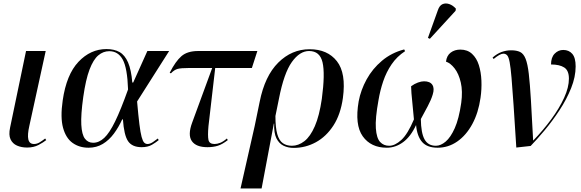

<svg xmlns="http://www.w3.org/2000/svg" viewBox="-20 -824 3281 1084"><path d="M133 9Q101 9 76 -2Q51 -13 39.5 -37.5Q28 -62 37 -104L127 -536H238L146 -115Q134 -63 140 -37Q146 -11 172 -11Q189 -11 205 -21Q221 -31 235 -42L241 -33Q225 -20 197.5 -5.5Q170 9 133 9Z M480 10Q428 10 390 -17Q352 -44 336 -102.5Q320 -161 334 -257Q355 -403 423 -475Q491 -547 581 -547Q625 -547 655 -530Q685 -513 703 -471.5Q721 -430 727 -358H732L812 -536H935L754 -251Q761 -171 767 -123Q773 -75 779.5 -51Q786 -27 794 -19Q802 -11 813 -11Q827 -11 843.5 -22Q860 -33 871 -42L876 -33Q862 -21 838.5 -7Q815 7 780 7Q726 7 703 -27Q680 -61 674 -150H670Q650 -106 623 -69.5Q596 -33 560.5 -11.5Q525 10 480 10ZM506 -18Q539 -18 568.5 -45.5Q598 -73 630 -138.5Q662 -204 703 -319Q699 -440 673 -487.5Q647 -535 597 -535Q563 -535 535 -511.5Q507 -488 485.5 -431.5Q464 -375 450 -276Q436 -176 439 -120Q442 -64 459.5 -41Q477 -18 506 -18Z M1151 7Q1087 7 1063 -27.5Q1039 -62 1065 -132L1178 -440H1044Q1002 -440 983 -435Q964 -430 945 -410L938 -413Q971 -478 1004.5 -507Q1038 -536 1099 -536H1433L1402 -440H1195L1157 -112Q1152 -57 1157 -34Q1162 -11 1191 -11Q1206 -11 1223 -17.5Q1240 -24 1261 -42L1266 -33Q1235 -9 1209.5 -1Q1184 7 1151 7Z M1338 240 1418 -113 1446 -249Q1475 -395 1551 -470.5Q1627 -546 1728 -546Q1829 -546 1882 -478.5Q1935 -411 1916 -271Q1903 -178 1862.5 -115.5Q1822 -53 1763.5 -21Q1705 11 1638 11Q1606 11 1580.5 -1.5Q1555 -14 1540.5 -43.5Q1526 -73 1528 -126H1526L1457 240ZM1628 -1Q1665 -1 1698.5 -27Q1732 -53 1757.5 -111.5Q1783 -170 1797 -266Q1816 -408 1801 -472Q1786 -536 1725 -536Q1672 -536 1627.5 -473.5Q1583 -411 1555 -267L1535 -169Q1535 -103 1545.5 -66.5Q1556 -30 1577 -15.5Q1598 -1 1628 -1Z M2164 10Q2074 10 2028 -54.5Q1982 -119 2005 -252Q2017 -316 2050 -376Q2083 -436 2136.5 -481Q2190 -526 2262 -545L2267 -535Q2221 -505 2191 -461Q2161 -417 2143.5 -365Q2126 -313 2117 -259Q2098 -155 2102 -99.5Q2106 -44 2126 -22.5Q2146 -1 2177 -1Q2210 -1 2246 -34Q2282 -67 2317 -150Q2312 -211 2307 -255Q2302 -299 2301 -337Q2320 -351 2339.5 -358Q2359 -365 2374 -365Q2408 -365 2421 -345Q2434 -325 2423 -290Q2414 -260 2395 -224.5Q2376 -189 2356 -152Q2357 -73 2377 -37Q2397 -1 2441 -1Q2468 -1 2496 -24.5Q2524 -48 2547.5 -100.5Q2571 -153 2584 -243Q2593 -309 2581.5 -358.5Q2570 -408 2546.5 -438Q2523 -468 2498 -476Q2502 -510 2524.5 -527Q2547 -544 2579 -544Q2619 -544 2645 -520Q2671 -496 2683.5 -456.5Q2696 -417 2698 -368.5Q2700 -320 2693 -272Q2681 -187 2646.5 -123.5Q2612 -60 2561.5 -25Q2511 10 2451 10Q2392 10 2363.5 -22Q2335 -54 2329 -118Q2299 -53 2256 -21.5Q2213 10 2164 10ZM2407 -605 2396 -610 2452 -766Q2461 -793 2478.5 -800.5Q2496 -808 2516.5 -801Q2537 -794 2554 -775L2552 -763Z M2895 9Q2886 -135 2879.5 -231Q2873 -327 2868 -385Q2863 -443 2857.5 -472.5Q2852 -502 2843.5 -511.5Q2835 -521 2822 -521Q2803 -521 2767 -491L2761 -499Q2786 -521 2812 -530.5Q2838 -540 2866 -540Q2897 -540 2916.5 -530.5Q2936 -521 2947.5 -492Q2959 -463 2965.5 -407Q2972 -351 2977.5 -259Q2983 -167 2990 -31H2991Q3047 -89 3092.5 -151Q3138 -213 3165 -272Q3192 -331 3192 -380Q3192 -426 3165.5 -443Q3139 -460 3091 -460Q3091 -500 3111.5 -521Q3132 -542 3160 -542Q3192 -542 3211 -520Q3230 -498 3230 -449Q3230 -390 3204.5 -326.5Q3179 -263 3139 -202Q3099 -141 3055.5 -89Q3012 -37 2976 0Z"/></svg>

Font: Noto Serif Display Medium
Style: Italic
Weight: 500
Italic angle: -12°
Designer: Monotype Design Team
Foundry: Monotype Imaging Inc.
Version: Version 2.009